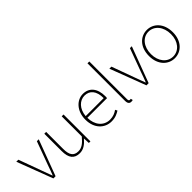

<svg xmlns="http://www.w3.org/2000/svg" viewBox="108 -1721 2661 2661"><g transform="rotate(-45 1438.0 -390.5)"><path d="M213 0H256L453 -527H416L291 -187C274 -136 254 -83 236 -37H232C214 -83 195 -136 177 -187L53 -527H13Z M721 13C794 13 849 -29 902 -90H904L908 0H939V-527H903V-133C838 -55 789 -20 724 -20C635 -20 598 -76 598 -192V-527H562V-188C562 -51 613 13 721 13Z M1343 13C1421 13 1466 -13 1506 -37L1490 -68C1450 -39 1405 -20 1345 -20C1221 -20 1140 -122 1140 -261H1526C1528 -275 1528 -286 1528 -297C1528 -453 1451 -540 1329 -540C1212 -540 1102 -434 1102 -262C1102 -90 1210 13 1343 13ZM1140 -294C1151 -427 1235 -507 1329 -507C1428 -507 1493 -437 1493 -294Z M1729 13C1744 13 1750 11 1759 9L1752 -22C1741 -20 1737 -20 1733 -20C1719 -20 1711 -31 1711 -53V-794H1675V-59C1675 -8 1695 13 1729 13Z M2037 0H2080L2277 -527H2240L2115 -187C2098 -136 2078 -83 2060 -37H2056C2038 -83 2019 -136 2001 -187L1877 -527H1837Z M2583 13C2709 13 2817 -88 2817 -262C2817 -439 2709 -540 2583 -540C2457 -540 2349 -439 2349 -262C2349 -88 2457 13 2583 13ZM2583 -20C2471 -20 2387 -118 2387 -262C2387 -407 2471 -507 2583 -507C2695 -507 2780 -407 2780 -262C2780 -118 2695 -20 2583 -20Z"/></g></svg>

Font: Noto Sans CJK SC Thin
Style: Regular
Weight: 100
Designer: Ryoko NISHIZUKA 西塚涼子 (kana, bopomofo & ideographs); Paul D. Hunt (Latin, Greek & Cyrillic); Sandoll Communications 산돌커뮤니
Foundry: Adobe
Version: Version 2.004;hotconv 1.0.118;makeotfexe 2.5.65603